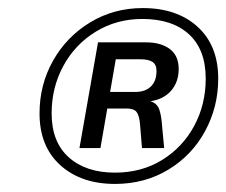

<svg xmlns="http://www.w3.org/2000/svg" viewBox="-20 -730 561 476"><path d="M78 -449Q78 -520 111.5 -579.5Q145 -639 203.5 -674.5Q262 -710 334 -710Q419 -710 470 -663.5Q521 -617 521 -535Q521 -465 488.5 -405Q456 -345 397.5 -309.5Q339 -274 265 -274Q181 -274 129.5 -320.5Q78 -367 78 -449ZM490 -535Q490 -607 448.5 -645Q407 -683 333 -683Q269 -683 217.5 -651.5Q166 -620 137 -566.5Q108 -513 108 -449Q108 -378 150.5 -340Q193 -302 265 -302Q331 -302 382 -333.5Q433 -365 461.5 -418Q490 -471 490 -535ZM223 -625H342Q379 -625 401 -608.5Q423 -592 423 -559Q423 -527 404.5 -505.5Q386 -484 353 -479Q369 -474 374.5 -459.5Q380 -445 382 -416L387 -363H332L327 -424Q325 -444 318.5 -452.5Q312 -461 293 -461H246L229 -363H177ZM315 -502Q340 -502 354 -515.5Q368 -529 368 -554Q368 -570 358 -576.5Q348 -583 329 -583H267L253 -502Z"/></svg>

Font: KoHo SemiBold
Style: Italic
Weight: 600
Italic angle: -10°
Version: Version 1.000; ttfautohint (v1.6)